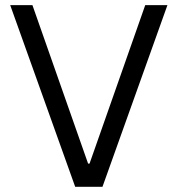

<svg xmlns="http://www.w3.org/2000/svg" viewBox="-20 -723 692 743"><path d="M343.8 -89.8V0H307.1V-89.8ZM19.5 -703.1H105.5L352.5 0H271ZM294.9 0 542 -703.1H627.9L376.5 0Z"/></svg>

Font: Wand UI Pro
Style: Regular
Weight: 400
Designer: Andreas Faust
Version: Version 1.003;FEAKit 1.0